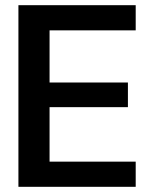

<svg xmlns="http://www.w3.org/2000/svg" viewBox="-20 -720 579 740"><path d="M51 0V-700H503V-603H171V-402H473V-307H171V-97H503V0Z"/></svg>

Font: DM Sans 36pt SemiBold
Style: Regular
Weight: 600
Designer: Colophon Foundry, Jonny Pinhorn
Foundry: Colophon Foundry
Version: Version 4.004;gftools[0.9.30]